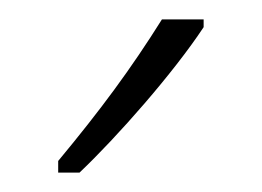

<svg xmlns="http://www.w3.org/2000/svg" viewBox="-20 -784 270 198"><path d="M190 -756V-764H147C115 -713 84 -671 40 -618V-606H62C101 -643 159 -709 190 -756Z"/></svg>

Font: Noto Sans Gurmukhi UI ExtraCondensed ExtraLight
Style: Regular
Weight: 200
Width: 2
Designer: Jelle Bosma - Monotype Design Team
Foundry: Monotype Imaging Inc.
Version: Version 2.004